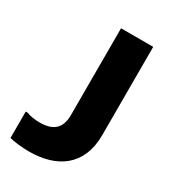

<svg xmlns="http://www.w3.org/2000/svg" viewBox="-179 -814 821 920"><g transform="rotate(30 231.0 -354.0)"><path d="M20 -146V0C47 7 90 12 129 12C281 12 394 -61 394 -232V-720H216V-240C216 -166 178 -134 104 -134C76 -134 50 -138 31 -146Z"/></g></svg>

Font: Kufam Arabic Latin Roman Bold
Style: Regular
Weight: 700
Designer: Wael Morcos & Artur Schmal
Version: Version 1.200;PS 001.200;hotconv 1.0.88;makeotf.lib2.5.64775